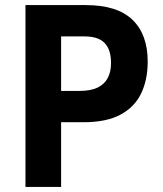

<svg xmlns="http://www.w3.org/2000/svg" viewBox="-20 -734 640 754"><path d="M80 0V-714H317Q440 -714 500 -656.5Q560 -599 560 -492Q560 -421 534.5 -367.5Q509 -314 453.5 -284Q398 -254 308 -254H220V0ZM293 -377Q335 -377 362 -389.5Q389 -402 402.5 -426.5Q416 -451 416 -486Q416 -539 391 -565Q366 -591 312 -591H220V-377Z"/></svg>

Font: Noto Sans Mono
Style: Bold
Weight: 700
Designer: Monotype Design Team
Foundry: Monotype Imaging Inc.
Version: Version 2.014